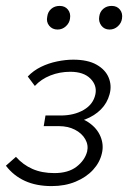

<svg xmlns="http://www.w3.org/2000/svg" viewBox="-30 -622 434 650"><path d="M145 8Q93 8 54.5 -9.5Q16 -27 -10 -61L24 -91Q48 -64 80 -50Q112 -36 154 -36Q201 -36 229 -57.5Q257 -79 265 -109Q270 -131 258.5 -151Q247 -171 223.5 -183Q200 -195 169 -195H118L124 -231H175Q221 -231 253.5 -250Q286 -269 293 -303Q299 -333 276 -356Q253 -379 208 -379Q172 -379 140.5 -366.5Q109 -354 88 -331L64 -363Q83 -383 108.5 -395.5Q134 -408 163 -414Q192 -420 218 -420Q267 -420 297 -403Q327 -386 338 -359Q349 -332 341 -303Q333 -273 311.5 -251.5Q290 -230 259 -218Q228 -206 190 -206L193 -228Q239 -228 268.5 -208.5Q298 -189 310 -160.5Q322 -132 315 -103Q308 -72 285 -47Q262 -22 226 -7Q190 8 145 8ZM165 -522Q147 -522 136.5 -535Q126 -548 130 -566Q132 -582 143.5 -592Q155 -602 172 -602Q190 -602 200 -589.5Q210 -577 207 -559Q205 -544 193 -533Q181 -522 165 -522ZM341 -522Q323 -522 313 -535.5Q303 -549 306 -566Q308 -582 319.5 -592Q331 -602 348 -602Q366 -602 376 -589.5Q386 -577 383 -559Q381 -544 369 -533Q357 -522 341 -522Z"/></svg>

Font: Ysabeau Infant Light
Style: Italic
Weight: 300
Italic angle: -12°
Designer: Christian Thalmann (Catharsis Fonts)
Version: Version 2.001;gftools[0.9.30]; featfreeze: ss01,ss02,lnum